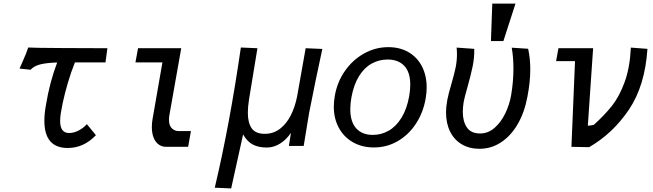

<svg xmlns="http://www.w3.org/2000/svg" viewBox="-20 -819 3640 1071"><path d="M104 -470.5Q128.5 -525 137.5 -554Q159.5 -552 326 -551Q492.5 -550 579 -550L568.5 -471H398Q376 -416.5 358.5 -356.8Q341 -297 329.5 -243.5Q322.5 -209 319 -186.5Q315.5 -164 315.5 -144Q315.5 -77 365 -77Q392 -77 418.8 -91Q445.5 -105 464.5 -126.5L515 -65Q447.5 6.5 357.5 6.5Q227.5 6.5 227.5 -145.5Q227.5 -186.5 236.5 -234.5Q257 -360 299 -470.5Q239 -468.5 204.5 -459.8Q170 -451 150.5 -430L89 -436.5Z M827 -110Q827 -133.5 831 -155L886 -471H735.5L750 -550H991L925 -177.5Q922.5 -161.5 922.5 -151.5Q922.5 -119.5 938 -103.8Q953.5 -88 975.5 -88H1045Q1039.5 -60 1029.5 0H905.5Q883 0 865 -13Q847 -26 837 -51Q827 -76 827 -110Z M1323.5 -554 1416 -550 1369 -264Q1362.5 -222 1362.5 -190Q1362.5 -134 1384 -103.2Q1405.5 -72.5 1457 -72.5Q1505.5 -72.5 1542.5 -101.2Q1579.5 -130 1603 -177.5Q1626.5 -225 1637.5 -282L1685 -550L1778 -546Q1764 -483 1741 -371.8Q1718 -260.5 1704 -187.5L1674 -5H1591.5L1603 -78.5Q1578.5 -41 1543 -18.5Q1507.5 4 1468 4Q1421.5 4 1390 -12.8Q1358.5 -29.5 1336 -69L1269.5 232L1178 228Q1261.5 -124.5 1323.5 -554Z M1842 -224.5Q1842 -251.5 1847.5 -283.5Q1860.5 -360.5 1903.5 -422.5Q1946.5 -484.5 2010 -520.2Q2073.5 -556 2146 -556Q2210.5 -556 2259 -527.8Q2307.5 -499.5 2333.8 -448.5Q2360 -397.5 2360 -331Q2360 -300.5 2354 -267.5Q2340.5 -190.5 2300 -128.8Q2259.5 -67 2198.8 -31.8Q2138 3.5 2065.5 3.5Q2000 3.5 1949.2 -25.2Q1898.5 -54 1870.2 -105.8Q1842 -157.5 1842 -224.5ZM2262.5 -282.5Q2268.5 -318 2268.5 -346Q2268.5 -416.5 2235 -451.8Q2201.5 -487 2142 -487Q2094 -487 2053 -464.2Q2012 -441.5 1982.5 -394Q1953 -346.5 1940 -274.5Q1934 -239.5 1934 -210Q1934 -139 1967.2 -102.8Q2000.5 -66.5 2059.5 -66.5Q2107 -66.5 2148.2 -90Q2189.5 -113.5 2219.5 -162Q2249.5 -210.5 2262.5 -282.5Z M2468 -192.5Q2468 -223.5 2475 -261Q2481.5 -295.5 2498 -351Q2513.5 -403.5 2521.2 -440.8Q2529 -478 2529 -517.5Q2529 -537 2527 -553.5L2625.5 -546.5Q2626.5 -497 2616.5 -448.8Q2606.5 -400.5 2587.5 -332.5Q2570.5 -273 2566.5 -251Q2561.5 -220 2561.5 -196Q2561.5 -141.5 2584.5 -108Q2607.5 -74.5 2658 -74.5Q2703.5 -74.5 2739.5 -106.5Q2775.5 -138.5 2798.8 -187.2Q2822 -236 2831 -287Q2844 -363.5 2844 -436.5Q2844 -499.5 2834.5 -553L2926 -547Q2938 -492.5 2938 -431.5Q2938 -361 2921.5 -277Q2905.5 -191.5 2867.5 -126.2Q2829.5 -61 2774.8 -25Q2720 11 2654.5 11Q2598.5 11 2556.2 -13.8Q2514 -38.5 2491 -84.5Q2468 -130.5 2468 -192.5ZM2855.5 -799 2788 -590H2718.5L2726 -799Z M3187.5 -478H3082L3095 -550H3288.5L3259 -118Q3266.5 -118 3277 -119.5Q3287.5 -121 3293 -123Q3353.5 -178 3394 -229.2Q3434.5 -280.5 3464 -360.2Q3493.5 -440 3499 -553.5L3591.5 -546.5Q3578 -340 3487.8 -206.8Q3397.5 -73.5 3266 2L3167.5 0Z"/></svg>

Font: JuliaMono MediumItalic
Style: Regular
Weight: 500
Italic angle: -9°
Monospace: yes
Designer: cormullion
Foundry: corm
Version: Version 0.049; ttfautohint (v1.8.4)